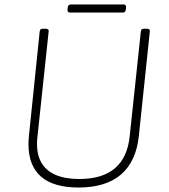

<svg xmlns="http://www.w3.org/2000/svg" viewBox="-20 -830 752 856"><path d="M330 6Q219 6 163 -42.5Q107 -91 107 -187Q107 -196 107.5 -205Q108 -214 109 -224L157 -690Q158 -697 161.5 -699.5Q165 -702 174 -702H182Q199 -702 197 -690L147 -221Q146 -213 145.5 -204.5Q145 -196 145 -188Q145 -111 192.5 -71.5Q240 -32 334 -32Q436 -32 492 -79.5Q548 -127 558 -221L608 -690Q609 -697 612.5 -699.5Q616 -702 625 -702H633Q650 -702 648 -690L599 -224Q587 -110 519.5 -52Q452 6 330 6ZM292 -774Q280 -774 281 -788L282 -796Q283 -810 296 -810H532Q543 -810 542 -796L541 -788Q540 -781 537 -777.5Q534 -774 528 -774Z"/></svg>

Font: Asap Thin
Style: Italic
Weight: 250
Italic angle: -6°
Designer: Pablo Cosgaya
Foundry: Omnibus-Type
Version: Version 3.001